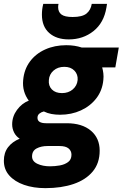

<svg xmlns="http://www.w3.org/2000/svg" viewBox="-72 -742 635 994"><path d="M163 232Q101 232 52.5 215Q4 198 -24 166.5Q-52 135 -52 90Q-52 49 -30.5 20.5Q-9 -8 30 -24Q11 -36 1 -56Q-9 -76 -9 -98Q-9 -139 16 -173Q41 -207 77 -221Q60 -244 52.5 -270.5Q45 -297 48 -328Q53 -383 83 -423.5Q113 -464 162 -486Q211 -508 271 -508Q315 -508 351 -496H543L525 -393H457Q461 -379 463 -362.5Q465 -346 463 -328Q458 -274 427 -233.5Q396 -193 347 -170.5Q298 -148 239 -148Q215 -148 194 -152Q173 -156 155 -165Q142 -162 132 -154Q122 -146 122 -132Q122 -104 167 -104H273Q353 -104 398.5 -65.5Q444 -27 444 38Q444 103 408 146Q372 189 309 210.5Q246 232 163 232ZM187 119Q212 119 237.5 114.5Q263 110 280.5 97Q298 84 298 59Q298 39 283 26.5Q268 14 236 14H174Q141 14 117.5 26.5Q94 39 94 68Q94 93 121.5 106Q149 119 187 119ZM249 -260Q282 -260 304.5 -279Q327 -298 330 -328Q332 -357 313 -376.5Q294 -396 261 -396Q227 -396 205 -376.5Q183 -357 181 -328Q178 -298 196.5 -279Q215 -260 249 -260ZM284 -538Q220 -538 182.5 -571.5Q145 -605 145 -666Q145 -680 146.5 -693Q148 -706 152 -722H231Q230 -718 229.5 -713.5Q229 -709 229 -705Q229 -680 246 -667Q263 -654 304 -654Q354 -654 376 -672Q398 -690 403 -722H482L479 -703Q466 -624 412 -581Q358 -538 284 -538Z"/></svg>

Font: Rethink Sans ExtraBold
Style: Italic
Weight: 800
Italic angle: -10°
Designer: The Rethink Sans project authors (Hans Thiessen). DM Sans designed by Colophon Foundry.
Foundry: Rethink Communications LLC
Version: Version 1.001